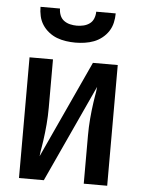

<svg xmlns="http://www.w3.org/2000/svg" viewBox="-53 -782 606 824"><g transform="rotate(5 250.0 -370.0)"><path d="M60 0V-520H161V-312Q161 -276 158 -240Q155 -204 150 -169L146 -143Q144 -133 142.5 -122.5Q141 -112 140 -101L333 -520H440V0H339V-208Q339 -244 342 -280Q345 -316 350 -351L354 -377Q356 -387 357.5 -397.5Q359 -408 360 -419L167 0ZM250 -600Q230 -600 209.5 -603Q189 -606 170.5 -613Q152 -620 135.5 -633Q119 -646 108 -663Q97 -680 92.5 -700Q88 -720 88 -740H172Q172 -725 177.5 -711Q183 -697 194.5 -688.5Q206 -680 220.5 -676.5Q235 -673 250 -673Q265 -673 279.5 -676.5Q294 -680 305.5 -688.5Q317 -697 322.5 -711Q328 -725 328 -740H412Q412 -720 407.5 -700Q403 -680 392 -663Q381 -646 364.5 -633Q348 -620 329.5 -613Q311 -606 290.5 -603Q270 -600 250 -600Z"/></g></svg>

Font: Iosevka SS04 Semibold
Style: Regular
Weight: 600
Monospace: yes
Designer: Belleve Invis
Foundry: Belleve Invis
Version: Version 19.0.0; ttfautohint (v1.8.4)